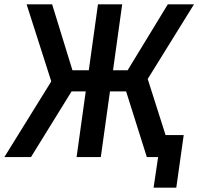

<svg xmlns="http://www.w3.org/2000/svg" viewBox="-35 -720 909 880"><path d="M669 140 700 -70 689 -101H807L773 140ZM-15 0 200 -347 87 -700H204L297 -398H372L414 -700H525L483 -398H550L734 -700H854L642 -358L756 0H638L543 -301H469L427 0H316L358 -301H293L107 0Z"/></svg>

Font: Finlandica Medium
Style: Italic
Weight: 500
Italic angle: -8°
Designer: Niklas Ekholm, Juho Hiilivirta, Jaakko Suomalainen
Foundry: Helsinki Type Studio
Version: Version 1.063